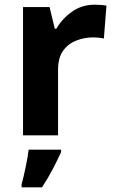

<svg xmlns="http://www.w3.org/2000/svg" viewBox="-20 -576 494 817"><path d="M383 -556Q394 -556 409 -555Q424 -554 433 -552L422 -412Q415 -414 401.5 -415.5Q388 -417 378 -417Q340 -417 305 -403.5Q270 -390 248.5 -360Q227 -330 227 -278V0H78V-546H191L213 -454H220Q244 -496 286 -526Q328 -556 383 -556ZM240 71Q225 104 205 142.5Q185 181 159 221H72V208Q80 179 89 136Q98 93 102 61H240Z"/></svg>

Font: Noto Sans Bengali UI
Style: Bold
Weight: 700
Designer: Jelle Bosma - Monotype Design Team
Foundry: Monotype Imaging Inc.
Version: Version 2.003; ttfautohint (v1.8.4.7-5d5b)